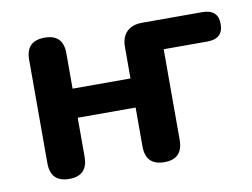

<svg xmlns="http://www.w3.org/2000/svg" viewBox="-61 -583 886 676"><g transform="rotate(-10 382.0 -244.5)"><path d="M136 8Q69 8 69 -60V-430Q69 -497 136 -497Q202 -497 202 -430V-303H409V-415Q409 -451 428.5 -470Q448 -489 483 -489H698Q755 -489 755 -437Q755 -384 698 -384H542V-60Q542 8 476 8Q409 8 409 -60V-199H202V-60Q202 8 136 8Z"/></g></svg>

Font: Chiron GoRound TC SB
Style: Regular
Weight: 500
Designer: Ryoko NISHIZUKA 西塚涼子 (kana, bopomofo & ideographs); Paul D. Hunt (Latin, Greek & Cyrillic); Sandoll Communications 산돌커뮤니
Foundry: Adobe
Version: Version 1.000;hotconv 1.1.1;makeotfexe 2.6.0